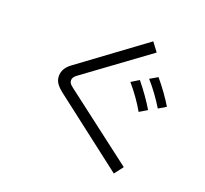

<svg xmlns="http://www.w3.org/2000/svg" viewBox="-143 -986 1287 1206"><g transform="rotate(20 500.0 -382.5)"><path d="M260 -315Q230 -338 215 -359.5Q200 -381 200 -409Q200 -459 250 -496L683 -815L727 -756L305 -447Q293 -438 287 -429Q281 -420 281 -408Q281 -397 287.5 -388Q294 -379 310 -367L779 -9L734 50ZM854 -428Q800 -516 739 -585L791 -615Q859 -533 904 -458ZM748 -367Q701 -449 635 -526L687 -558Q755 -474 800 -398Z"/></g></svg>

Font: IBM Plex Sans JP
Style: Regular
Weight: 400
Designer: Mike Abbink; Paul van der Laan; Pieter van Rosmalen; Wujin Sim; Yejin Wi; Jinhee Kim; Boomi Park; Yona Kim; Kichan Ma
Foundry: Sandoll Inc.
Version: Version 1.001